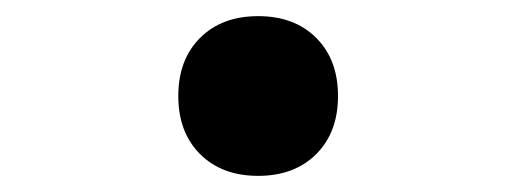

<svg xmlns="http://www.w3.org/2000/svg" viewBox="-20 -483 640 238"><path d="M201 -364Q201 -409 228 -436Q255 -463 300 -463Q345 -463 372 -436Q399 -409 399 -364Q399 -319 372 -292Q345 -265 300 -265Q255 -265 228 -292Q201 -319 201 -364Z"/></svg>

Font: Maple Mono
Style: Bold
Weight: 700
Monospace: yes
Designer: subframe7536
Version: Version 7.200